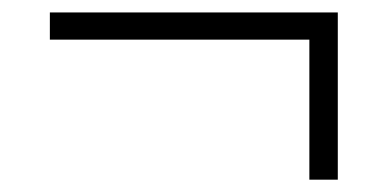

<svg xmlns="http://www.w3.org/2000/svg" viewBox="-20 -461 626 310"><path d="M60.5 -397H479.5V-170.9H525.4V-440.9H60.5Z"/></svg>

Font: Cascadia Mono PL ExtraLight
Style: Regular
Weight: 200
Monospace: yes
Designer: Aaron Bell
Foundry: Saja Typeworks
Version: Version 2404.023